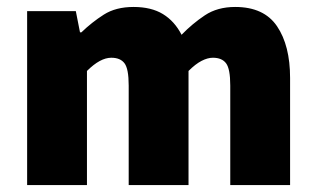

<svg xmlns="http://www.w3.org/2000/svg" viewBox="-20 -532 908 552"><path d="M58 0V-500H198L210 -439H214Q244 -468 278.5 -490Q313 -512 364 -512Q415 -512 448.5 -491.5Q482 -471 502 -432Q533 -464 569 -488Q605 -512 656 -512Q739 -512 776.5 -456.5Q814 -401 814 -308V0H642V-286Q642 -334 630 -350Q618 -366 592 -366Q577 -366 559.5 -357Q542 -348 522 -328V0H350V-286Q350 -334 338 -350Q326 -366 300 -366Q268 -366 230 -328V0Z"/></svg>

Font: Source Sans 3 Black
Style: Regular
Weight: 900
Designer: Paul D. Hunt
Foundry: Adobe
Version: Version 3.046;hotconv 1.0.118;makeotfexe 2.5.65603